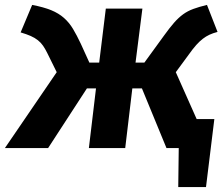

<svg xmlns="http://www.w3.org/2000/svg" viewBox="-57 -603 910 782"><path d="M744 -118H816L782 159H669L671 0H621L521 -243H482L453 0H305L334 -243H297L139 0H-37L174 -309L135 -388Q127 -404 118.5 -416.5Q110 -429 97.5 -439Q85 -449 68 -456.5Q51 -464 27 -471L74 -583Q121 -574 151.5 -561.5Q182 -549 203.5 -530Q225 -511 240.5 -485Q256 -459 272 -425L307 -348H347L374 -568H523L495 -348H531L611 -458Q634 -490 652 -510.5Q670 -531 688.5 -544.5Q707 -558 730 -566.5Q753 -575 786 -583L829 -473Q810 -468 796 -461.5Q782 -455 769 -445Q756 -435 742.5 -420Q729 -405 712 -381L659 -309Z"/></svg>

Font: Qjlgwqiwhsfqbnnlvksmvfsycuq
Style: Regular
Weight: 700
Italic angle: -8°
Designer: Carrois Corporate & Edenspiekermann
Foundry: Carrois Corporate GbR & Edenspiekermann AG
Version: Version 2.001